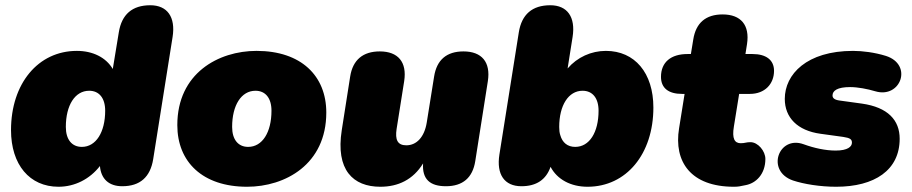

<svg xmlns="http://www.w3.org/2000/svg" viewBox="-20 -700 3478 732"><path d="M203 12C265 12 322 -17 361 -67C365 -18 395 10 446 10C514 10 553 -25 564 -93L638 -559C650 -635 618 -680 553 -680C484 -680 444 -645 433 -577L410 -437C384 -481 334 -506 273 -506C125 -506 22 -381 22 -204C22 -72 93 12 203 12ZM292 -140C254 -140 231 -168 231 -216C231 -299 266 -354 320 -354C358 -354 381 -326 381 -278C381 -196 346 -140 292 -140Z M922 12C1067 12 1224 -73 1224 -271C1224 -411 1128 -506 958 -506C813 -506 656 -421 656 -223C656 -83 752 12 922 12ZM926 -140C888 -140 865 -168 865 -216C865 -299 900 -354 954 -354C992 -354 1015 -326 1015 -278C1015 -195 980 -140 926 -140Z M1430 12C1498 12 1555 -15 1593 -77C1589 -17 1619 10 1680 10C1744 10 1782 -22 1792 -86L1840 -391C1851 -463 1817 -504 1747 -504C1683 -504 1645 -472 1635 -408L1607 -233C1598 -177 1568 -146 1529 -146C1495 -146 1486 -168 1492 -208L1521 -391C1532 -463 1498 -504 1428 -504C1364 -504 1325 -472 1315 -408L1283 -204C1259 -52 1326 12 1430 12Z M2220 12C2368 12 2471 -113 2471 -290C2471 -422 2400 -506 2290 -506C2234 -506 2181 -482 2144 -439L2163 -559C2175 -635 2143 -680 2078 -680C2009 -680 1969 -645 1958 -577L1884 -111C1872 -35 1903 10 1968 10C2025 10 2062 -15 2079 -64C2104 -16 2156 12 2220 12ZM2173 -140C2144 -140 2124 -156 2116 -185C2113 -194 2112 -204 2112 -216C2112 -298 2147 -354 2201 -354C2239 -354 2262 -326 2262 -278C2262 -195 2227 -140 2173 -140Z M2778 12C2796 12 2802 10 2822 6C2862 -1 2898 -36 2898 -94C2898 -124 2870 -158 2841 -158C2824 -158 2821 -154 2804 -154C2781 -154 2770 -171 2778 -218L2798 -342H2839C2896 -342 2931 -380 2931 -430C2931 -472 2900 -494 2849 -494H2822L2828 -532C2839 -604 2805 -645 2735 -645C2671 -645 2633 -613 2623 -549L2614 -494H2601C2538 -494 2500 -463 2500 -407C2500 -364 2529 -342 2580 -342H2590L2569 -211C2548 -83 2614 12 2778 12Z M3168 12C3314 12 3410 -51 3410 -171C3410 -242 3365 -291 3266 -305L3179 -317C3160 -320 3154 -327 3154 -336C3154 -354 3172 -368 3221 -368C3250 -368 3287 -361 3317 -352C3414 -323 3462 -454 3357 -487C3315 -500 3269 -506 3232 -506C3056 -506 2972 -417 2972 -323C2972 -252 3020 -202 3108 -190L3195 -178C3221 -174 3228 -169 3228 -156C3228 -141 3212 -126 3166 -126C3128 -126 3085 -135 3044 -150C2948 -185 2899 -48 3003 -12C3045 2 3107 12 3168 12Z"/></svg>

Font: SN Pro Black
Style: Italic
Weight: 900
Italic angle: -9°
Designer: Tobias Whetton
Foundry: Supernotes
Version: Version 1.001;Glyphs 3.2 (3249)